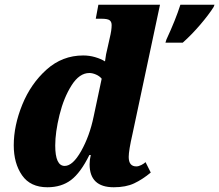

<svg xmlns="http://www.w3.org/2000/svg" viewBox="-20 -780 925 810"><path d="M38 -167Q38 -250 74 -338.5Q110 -427 176.5 -486.5Q243 -546 331 -546Q357 -546 381 -539Q405 -532 423 -521Q426 -549 435 -584L443 -620Q451 -652 451 -674Q451 -688 442.5 -694.5Q434 -701 407 -701H384L395 -760H655L539 -215Q523 -145 523 -118Q523 -78 555 -78Q565 -78 576.5 -84Q588 -90 594 -96L616 -52Q581 -23 546 -6.5Q511 10 460 10Q358 10 358 -87Q358 -106 363 -126H357Q320 -51 279.5 -20.5Q239 10 180 10Q108 10 73 -40.5Q38 -91 38 -167ZM375 -288 409 -448Q400 -459 385 -465.5Q370 -472 357 -472Q315 -472 282 -420Q249 -368 231 -295Q213 -222 213 -166Q213 -80 253 -80Q287 -80 322.5 -143Q358 -206 375 -288ZM682 -613Q721 -697 741 -760H885L881 -750Q860 -717 824.5 -675.5Q789 -634 751 -600H678Z"/></svg>

Font: Noto Serif NarrowBlack
Style: Italic
Weight: 900
Width: 4
Italic angle: -12°
Designer: Monotype Design Team
Foundry: Monotype Imaging Inc.
Version: Version 1.001